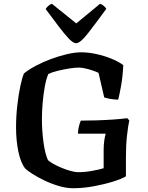

<svg xmlns="http://www.w3.org/2000/svg" viewBox="-20 -997 786 1017"><path d="M367 0Q331 0 291 -12Q251 -24 214.5 -41.5Q178 -59 151 -76.5Q124 -94 113 -105Q89 -136 77 -195.5Q65 -255 65 -321Q65 -380 71.5 -437.5Q78 -495 87.5 -540Q97 -585 107 -608Q131 -628 168.5 -648Q206 -668 249 -684Q292 -700 334.5 -710Q377 -720 410 -720Q447 -720 489 -711Q531 -702 569.5 -686.5Q608 -671 633 -652Q630 -591 621.5 -543.5Q613 -496 606 -469Q579 -470 559.5 -474Q540 -478 532 -481L502 -611Q490 -617 471 -623.5Q452 -630 432 -634.5Q412 -639 398 -639Q376 -639 345 -634Q314 -629 284 -621.5Q254 -614 236 -605Q225 -580 217.5 -539.5Q210 -499 206 -453Q202 -407 202 -367Q202 -303 210.5 -242Q219 -181 234 -149Q242 -141 261 -130Q280 -119 304 -109Q328 -99 352.5 -92Q377 -85 395 -85Q430 -85 468.5 -92Q507 -99 529 -106V-203Q529 -230 532.5 -254Q536 -278 540 -289H393Q393 -307 398 -327.5Q403 -348 408 -358Q448 -358 493.5 -359.5Q539 -361 581.5 -364Q624 -367 654 -371L665 -359Q659 -334 653 -281.5Q647 -229 647 -164V-63Q626 -50 580 -35.5Q534 -21 477.5 -10.5Q421 0 367 0ZM383 -768Q368 -768 344.5 -792.5Q321 -817 290.5 -857.5Q260 -898 222 -949Q226 -957 235.5 -965.5Q245 -974 255 -977L384 -873L510 -977Q520 -974 529.5 -966Q539 -958 543 -950Q486 -872 445.5 -820Q405 -768 383 -768Z"/></svg>

Font: Texturina SemiBold
Style: Regular
Weight: 600
Designer: Guillermo Torres Carreño
Foundry: Omnibus-Type
Version: Version 1.002; ttfautohint (v1.8.3)